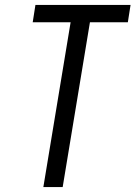

<svg xmlns="http://www.w3.org/2000/svg" viewBox="-20 -755 547 775"><path d="M155 0 265 -665H112L123 -735H507L496 -665H343L233 0Z"/></svg>

Font: Iosevka
Style: Italic
Weight: 400
Italic angle: -9°
Monospace: yes
Designer: Belleve Invis
Foundry: Belleve Invis
Version: Version 32.5.0; ttfautohint (v1.8.4)